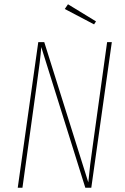

<svg xmlns="http://www.w3.org/2000/svg" viewBox="-20 -878 584 898"><path d="M407 0H379L173 -658Q169 -600 151 -476L85 0H63L159 -681H187L393 -25Q400 -103 415 -205L481 -681H503ZM298 -858 429 -778 420 -764 283 -836Z"/></svg>

Font: Fira Sans Extra Condensed Thin
Style: Italic
Weight: 250
Width: 3
Italic angle: -8°
Designer: Carrois Corporate & Edenspiekermann AG
Foundry: Carrois Corporate GbR & Edenspiekermann AG
Version: Version 4.203